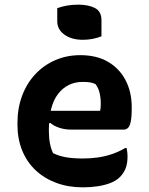

<svg xmlns="http://www.w3.org/2000/svg" viewBox="-20 -790 640 825"><path d="M325 -553Q395 -553 444 -524.5Q493 -496 519.5 -445.5Q546 -395 546 -329V-324Q546 -286 541.5 -266Q537 -246 529 -239.5Q521 -233 511 -233H288Q258 -233 234.5 -241Q211 -249 196 -262L176 -252L180 -314H410Q412 -321 412.5 -329.5Q413 -338 413 -345Q413 -369 408 -390.5Q403 -412 390 -429Q378 -434 367 -436Q356 -438 335 -438Q270 -438 230 -387Q190 -336 190 -232V-227Q190 -198 194.5 -174.5Q199 -151 208 -132Q232 -120 262.5 -114.5Q293 -109 337 -109Q370 -109 401 -113.5Q432 -118 461.5 -128Q491 -138 518 -154H524Q526 -145 527 -136Q528 -127 528 -118Q528 -87 519.5 -66Q511 -45 495 -29Q479 -13 454 -3.5Q429 6 399 10.5Q369 15 336 15Q274 15 222.5 -4Q171 -23 133.5 -58Q96 -93 75.5 -143Q55 -193 55 -255V-261Q55 -325 75 -378.5Q95 -432 131.5 -471Q168 -510 217.5 -531.5Q267 -553 325 -553ZM226 -755Q234 -758 245 -761Q256 -764 267.5 -766Q279 -768 291.5 -769Q304 -770 316 -770Q360 -770 388 -755.5Q416 -741 416 -703V-634Q408 -631 398.5 -628Q389 -625 378.5 -623Q368 -621 357.5 -620Q347 -619 336 -619Q288 -619 257 -641Q226 -663 226 -699Z"/></svg>

Font: Recursive Monospace Casual
Style: Bold
Weight: 700
Version: Version 1.047